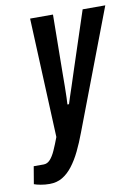

<svg xmlns="http://www.w3.org/2000/svg" viewBox="-140 -583 606 835"><g transform="rotate(-10 163.5 -165.5)"><path d="M11 196Q-9 196 -28 192.5Q-47 189 -57 185L-44 108H0Q16 108 28.5 94.5Q41 81 52 56.5Q63 32 75 0L52 -527H153L150 -272Q150 -239 149.5 -210.5Q149 -182 148.5 -162Q148 -142 147 -131H154Q154 -131 156.5 -139Q159 -147 164.5 -164Q170 -181 179 -207.5Q188 -234 200 -272L284 -527H384L184 -1Q168 42 150.5 78Q133 114 112.5 140.5Q92 167 67.5 181.5Q43 196 11 196Z"/></g></svg>

Font: Archivo ExtraCondensed SemiBold
Style: Italic
Weight: 600
Width: 2
Italic angle: -10°
Designer: Hector Gatti
Foundry: Omnibus-Type
Version: Version 2.001